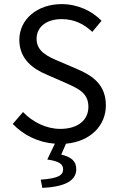

<svg xmlns="http://www.w3.org/2000/svg" viewBox="-20 -688 574 934"><path d="M186 226C292 221 351 193 351 135C351 94 324 75 278 64L301 11C422 0 495 -79 495 -175C495 -272 436 -317 360 -350L267 -390C215 -412 158 -436 158 -499C158 -558 207 -595 280 -595C341 -595 389 -571 429 -533L474 -587C427 -635 358 -668 280 -668C161 -668 74 -594 74 -494C74 -398 145 -351 207 -325L301 -284C363 -256 410 -235 410 -168C410 -104 359 -61 273 -61C205 -61 139 -94 92 -143L42 -85C94 -31 165 5 247 11L210 88C267 96 287 110 287 136C287 165 262 180 178 186Z"/></svg>

Font: Giro Sans Regular
Style: Regular
Weight: 400
Designer: Paul D. Hunt
Foundry: Adobe Systems Incorporated
Version: Version 1.000;PS 1.0;hotconv 1.0.88;makeotf.lib2.5.647800